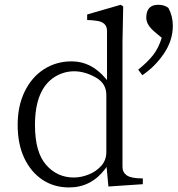

<svg xmlns="http://www.w3.org/2000/svg" viewBox="-20 -779 751 812"><path d="M54.7 -251Q54.7 -331.1 84.5 -392.1Q114.3 -453.1 166 -486.3Q217.8 -519.5 283.2 -519.5Q365.2 -519.5 425.8 -448.2L432.6 -440.4V-648.4Q432.6 -686.5 385.7 -691.4Q366.2 -694.3 348.6 -694.3V-717.8L490.2 -758.8L501 -752L498 -600.6V-73.2Q498 -49.8 516.6 -37.1Q535.2 -24.4 584 -24.4V0L438.5 9.8Q432.6 -46.9 430.7 -73.2L424.8 -64.5Q365.2 13.7 272.5 13.7Q208 13.7 159.2 -19Q110.4 -51.8 82.5 -110.8Q54.7 -169.9 54.7 -251ZM127.9 -250Q127.9 -135.7 174.8 -82Q221.7 -28.3 292 -28.3Q323.2 -28.3 355 -41Q386.7 -53.7 408.2 -77.6Q429.7 -101.6 429.7 -135.7V-377.9Q429.7 -426.8 383.8 -452.1Q337.9 -477.5 293.9 -477.5Q250 -477.5 211.9 -454.1Q127.9 -401.4 127.9 -250ZM564.5 -484.4Q604.5 -516.6 627.4 -545.9Q650.4 -575.2 664.1 -619.1L634.8 -643.6Q598.6 -673.8 598.6 -704.1Q598.6 -758.8 649.4 -758.8Q675.8 -758.8 692.4 -745.1Q710.9 -710.9 710.9 -669.9Q710.9 -608.4 673.8 -553.2Q636.7 -498 582 -460.9Z"/></svg>

Font: GenEi Koburi Mincho v6
Style: Regular
Weight: 400
Designer: o_tamon (Modified)
Foundry: o_tamon / Adobe Systems Incorporated
Version: Version 6.1